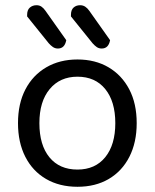

<svg xmlns="http://www.w3.org/2000/svg" viewBox="-20 -703 593 736"><path d="M504 -231Q504 -157 476 -102Q448 -47 397 -17Q346 13 277 13Q208 13 156.5 -17Q105 -47 77 -102Q49 -157 49 -231Q49 -306 77.5 -360.5Q106 -415 157.5 -445Q209 -475 277 -475Q345 -475 396 -445Q447 -415 475.5 -360.5Q504 -306 504 -231ZM277 -409Q210 -409 170.5 -361.5Q131 -314 131 -231Q131 -147 169.5 -100Q208 -53 277 -53Q345 -53 383.5 -100.5Q422 -148 422 -231Q422 -314 383.5 -361.5Q345 -409 277 -409ZM167 -537 84 -640V-646Q84 -665 94.5 -674Q105 -683 120 -683Q131 -683 139 -677.5Q147 -672 154 -662L234 -549Q231 -533 223 -525Q215 -517 202 -517Q191 -517 182.5 -523Q174 -529 167 -537ZM335 -537 252 -640V-646Q252 -665 262 -674Q272 -683 287 -683Q298 -683 306.5 -677.5Q315 -672 322 -662L402 -549Q399 -533 391 -525Q383 -517 370 -517Q359 -517 351 -522.5Q343 -528 335 -537Z"/></svg>

Font: Baloo Paaji 2
Style: Regular
Weight: 400
Designer: Shuchita Grover, Noopur Datye and Ek Type
Foundry: Ek Type
Version: Version 1.700